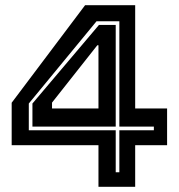

<svg xmlns="http://www.w3.org/2000/svg" viewBox="-20 -720 689 740"><path d="M359.5 0V-160.5H25V-324L308 -700H501V-302H624V-160.5H501V0ZM426 -56H440V-218H573V-232H440V-638H352L91 -321V-218H426ZM105 -232V-321L361.5 -624H426V-232ZM180.5 -302H359.5V-545.5H355L180.5 -324.5Z"/></svg>

Font: Tourney Expanded Regular
Style: Bold
Weight: 700
Width: 7
Designer: Tyler Finck
Foundry: Etcetera Type Co
Version: Version 1.010; ttfautohint (v1.8.3)